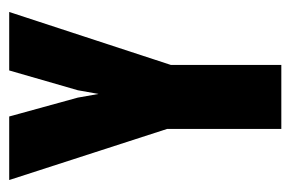

<svg xmlns="http://www.w3.org/2000/svg" viewBox="-127 -504 631 417"><g transform="rotate(-90 188.5 -295.5)"><path d="M117 0V-248L6 -591H144L185 -442L193 -397L201 -442L244 -591H371L256 -240V0Z"/></g></svg>

Font: Alumni Sans ExtraBold
Style: Regular
Weight: 800
Designer: Robert E. Leuschke
Foundry: Robert E. Leuschke
Version: Version 1.018